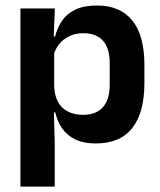

<svg xmlns="http://www.w3.org/2000/svg" viewBox="-20 -522 596 714"><path d="M336 11.5Q292 11.5 261.5 -2.8Q231 -17 212.2 -43Q193.5 -69 185.5 -104H149L181.5 -202Q182.5 -167 195.8 -143Q209 -119 232.8 -107Q256.5 -95 288.5 -95Q337 -95 362.5 -123.2Q388 -151.5 388 -207V-287.5Q388 -342.5 363 -370.5Q338 -398.5 289 -398.5Q261 -398.5 238.5 -387.8Q216 -377 201 -359Q186 -341 179.5 -317.5L149.5 -386.5H185Q193 -418.5 210.8 -444.8Q228.5 -471 260.2 -486.2Q292 -501.5 340.5 -501.5Q427 -501.5 472 -445.8Q517 -390 517 -281V-213Q517 -103 471.8 -45.8Q426.5 11.5 336 11.5ZM56 172V-490.5H184L179 -366L181.5 -343.5V-147L180 -124L183.5 10.5V172Z"/></svg>

Font: Anek Gujarati Medium SemiBold
Style: Regular
Weight: 600
Version: Version 1.003